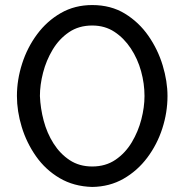

<svg xmlns="http://www.w3.org/2000/svg" viewBox="-20 -730 730 760"><path d="M47 -350Q47 -414 67.5 -478Q88 -542 127 -594.5Q166 -647 221 -678.5Q276 -710 345 -710Q419 -710 474.5 -676Q530 -642 567.5 -588Q605 -534 624 -471Q643 -408 643 -350Q643 -285 622.5 -221.5Q602 -158 563 -106Q524 -54 469 -22.5Q414 9 345 10Q272 8 216 -25Q160 -58 122.5 -111.5Q85 -165 66 -227.5Q47 -290 47 -350ZM345 -71Q398 -71 437 -97.5Q476 -124 501.5 -166.5Q527 -209 539.5 -257.5Q552 -306 552 -350Q552 -399 538.5 -448Q525 -497 498 -538Q471 -579 433 -604Q395 -629 345 -629Q292 -629 253 -602.5Q214 -576 188.5 -533.5Q163 -491 150.5 -442.5Q138 -394 138 -350Q140 -301 153 -252Q166 -203 192 -162Q218 -121 256 -96Q294 -71 345 -71Z"/></svg>

Font: YasnoRaleway Medium
Style: Regular
Weight: 500
Designer: Matt McInerney, Pablo Impallari, Rodrigo Fuenzalida
Foundry: Matt McInerney, Pablo Impallari, Rodrigo Fuenzalida
Version: Version 4.026